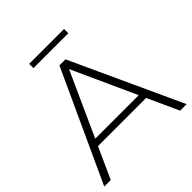

<svg xmlns="http://www.w3.org/2000/svg" viewBox="-220 -989 1145 1145"><g transform="rotate(-45 352.5 -417.0)"><path d="M5 0 327 -700H378L700 0H645L341 -668H363L60 0ZM123 -197 140 -240H559L576 -197ZM206 -798V-834H500V-798Z"/></g></svg>

Font: MOST Montserrat Light
Style: Regular
Weight: 300
Designer: Julieta Ulanovsky
Foundry: Julieta Ulanovsky
Version: Version 8.000;March 11, 2024;FontCreator 15.0.0.2926 64-bit